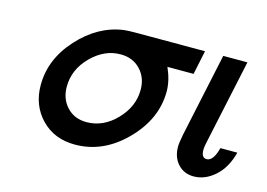

<svg xmlns="http://www.w3.org/2000/svg" viewBox="-72 -605 1034 744"><g transform="rotate(15 445.5 -232.5)"><path d="M86.9 -181.2Q86.9 -285.2 164.6 -370.6Q242.2 -456.1 342.8 -470.2Q358.9 -472.2 392.1 -472.2H668L647.9 -376H543Q564.9 -326.2 564.9 -283.2Q564.9 -172.4 476.1 -82.3Q387.2 7.8 273.9 7.8Q190.9 7.8 138.9 -46.1Q86.9 -100.1 86.9 -181.2ZM186 -201.2Q186 -152.3 216.1 -120.1Q246.1 -87.9 294.9 -87.9Q361.8 -87.9 413.8 -141.8Q465.8 -195.8 465.8 -263.2Q465.8 -312 435.3 -344Q404.8 -376 356 -376Q291 -376 238.5 -323Q186 -270 186 -201.2Z M662.6 -87.9Q662.6 -103 669.4 -138.2L740.7 -472.2L741.7 -473.1H837.9L766.6 -140.1Q760.7 -116.2 760.7 -101.1Q760.7 -70.3 781.7 -69.8Q808.6 -69.8 822.8 -125H890.6Q874.5 -62 835.2 -27.1Q795.9 7.8 750.5 7.8Q711.4 7.8 687 -19Q662.6 -45.9 662.6 -87.9Z"/></g></svg>

Font: CMU Bright
Style: SemiBoldOblique
Weight: 600
Italic angle: -12°
Version: Version 0.7.0